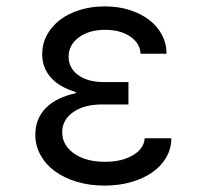

<svg xmlns="http://www.w3.org/2000/svg" viewBox="-20 -570 640 600"><path d="M419.4 -402H500.4Q500.4 -434 485.8 -461.4Q471.2 -488.8 445.5 -508.3Q419.8 -527.8 384.5 -538.9Q349.2 -550 307.8 -550Q265.2 -550 229.1 -538.8Q193 -527.6 167 -507.5Q141 -487.4 126.4 -460Q111.8 -432.6 111.8 -400.8Q111.8 -358.8 138.4 -328.3Q165 -297.8 216.6 -282.6V-278.6Q156 -265.8 123.2 -232.4Q90.4 -199 90.4 -149Q90.4 -115 106.6 -85.5Q122.8 -56 151.4 -35Q180 -14 219.8 -2Q259.6 10 306.4 10Q352 10 390.3 -1.1Q428.6 -12.2 456.4 -31.7Q484.2 -51.2 499.8 -78.6Q515.4 -106 515.4 -138H432.2Q430.2 -105.6 395.5 -85Q360.8 -64.4 308 -64.4Q248.2 -64.4 211.3 -90.4Q174.4 -116.4 174.4 -156.8Q174.4 -195.4 208.6 -219.5Q242.8 -243.6 299.4 -243.6H381.4V-313.6H303.8Q254.2 -313.6 224.3 -335.5Q194.4 -357.4 194.4 -392.8Q194.4 -429.4 226.2 -453.1Q258 -476.8 308.6 -476.8Q356.2 -476.8 386.8 -456Q417.4 -435.2 419.4 -402Z"/></svg>

Font: CommitMonoV143 ExtLt
Style: Regular
Weight: 200
Monospace: yes
Designer: Eigil Nikolajsen
Foundry: Eigil Nikolajsen
Version: Version 1.143